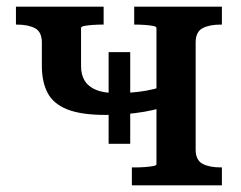

<svg xmlns="http://www.w3.org/2000/svg" viewBox="-20 -558 726 578"><path d="M451 -63V-474Q451 -478 440.5 -480Q430 -482 415 -483Q400 -484 387 -484H384V-538H648V-484H645Q610 -484 589.5 -473Q569 -462 569 -430V-108Q569 -76 589.5 -65Q610 -54 645 -54H648V0H377V-54H387Q400 -54 415 -55Q430 -56 440.5 -58Q451 -60 451 -63ZM106 -360V-430Q106 -462 85.5 -473Q65 -484 30 -484H28V-538H292V-484H288Q275 -484 260 -483Q245 -482 234.5 -480Q224 -478 224 -474V-358Q224 -333 235 -315Q246 -297 269 -287.5Q292 -278 327 -278Q353 -278 375 -279.5Q397 -281 420 -285Q443 -289 468 -297V-234Q441 -226 414 -221.5Q387 -217 359 -214.5Q331 -212 298 -212Q225 -212 183 -228.5Q141 -245 123.5 -278Q106 -311 106 -360ZM307 -125V-401H372V-125Z"/></svg>

Font: Roboto Serif Medium
Style: Regular
Weight: 500
Designer: Greg Gazdowicz
Foundry: Commercial Type
Version: Version 1.008